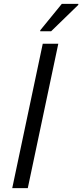

<svg xmlns="http://www.w3.org/2000/svg" viewBox="-20 -968 423 988"><path d="M43 0 200 -743H280L123 0ZM187 -807V-812L298 -948H383V-943L243 -807Z"/></svg>

Font: Saira SemiExpanded
Style: Italic
Weight: 400
Width: 6
Italic angle: -12°
Designer: Hector Gatti with collaboration of the Omnibus-Type team
Foundry: Omnibus-Type
Version: Version 1.101